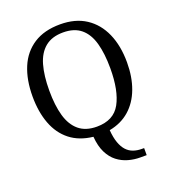

<svg xmlns="http://www.w3.org/2000/svg" viewBox="-167 -849 1075 1202"><g transform="rotate(-20 371.0 -247.5)"><path d="M559 230Q519 230 480 219Q441 208 408.5 183Q376 158 354.5 115Q333 72 328 8Q237 -2 176.5 -49.5Q116 -97 86 -176.5Q56 -256 56 -359Q56 -470 90.5 -552Q125 -634 195.5 -679.5Q266 -725 372 -725Q473 -725 542.5 -679.5Q612 -634 648.5 -551.5Q685 -469 685 -358Q685 -261 656.5 -184.5Q628 -108 573 -59.5Q518 -11 438 4Q442 55 454.5 89.5Q467 124 486 144.5Q505 165 530.5 174Q556 183 586 183H602V230ZM371 -44Q483 -44 528.5 -127Q574 -210 574 -358Q574 -457 554.5 -527Q535 -597 490.5 -634Q446 -671 372 -671Q298 -671 252.5 -634Q207 -597 187 -527Q167 -457 167 -358Q167 -259 187 -189Q207 -119 252 -81.5Q297 -44 371 -44Z"/></g></svg>

Font: Noto Serif Hebrew
Style: Regular
Weight: 400
Designer: Monotype Design Team
Foundry: Monotype Imaging Inc.
Version: Version 2.003